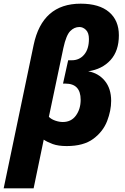

<svg xmlns="http://www.w3.org/2000/svg" viewBox="-56 -785 679 1045"><path d="M286 -121Q266 -121 244.5 -128.5Q223 -136 210 -149L289 -524Q304 -593 326 -615.5Q348 -638 376 -638Q396 -638 412 -622Q428 -606 428 -573Q428 -518 402 -487.5Q376 -457 335 -457H315L287 -330H300Q383 -330 383 -242Q383 -192 357.5 -156.5Q332 -121 286 -121ZM-36 240H127L182 -25Q201 -12 231 -1Q261 10 307 10Q399 10 452 -29.5Q505 -69 527 -126Q549 -183 549 -236Q549 -303 514.5 -345Q480 -387 424 -397Q500 -408 545.5 -458Q591 -508 591 -593Q591 -674 537.5 -719.5Q484 -765 383 -765Q174 -765 127 -540Z"/></svg>

Font: Noto Sans Display Extra
Style: Italic
Weight: 800
Italic angle: -12°
Designer: Monotype Design Team
Foundry: Monotype Imaging Inc.
Version: Version 1.900